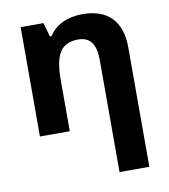

<svg xmlns="http://www.w3.org/2000/svg" viewBox="-87 -630 832 944"><g transform="rotate(-10 328.5 -158.0)"><path d="M582 -356C582 -485.4 515.1 -556.2 388.2 -556.2C314 -556.2 253.4 -528.8 220.2 -476.1H211.9L191.9 -545.9H78.1V0H227.1V-256.8C227.1 -321.3 236.3 -367.7 254.9 -395.5C273.4 -423.3 303.7 -437 345.2 -437C406.2 -437 433.1 -397.5 433.1 -318.8V240.2H582Z"/></g></svg>

Font: Noto Reveo Sans
Style: Bold
Weight: 700
Designer: Monotype Design team
Foundry: Monotype Imaging Inc.
Version: Version 1.04